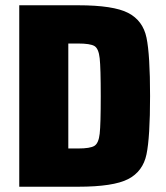

<svg xmlns="http://www.w3.org/2000/svg" viewBox="-20 -708 630 728"><path d="M53 -688H276Q410 -688 466 -659Q522 -630 535.5 -565Q549 -500 549 -344Q549 -188 535.5 -123Q522 -58 466 -29Q410 0 276 0H53ZM362 -343Q362 -450 358 -487Q354 -524 338 -533.5Q322 -543 276 -543H239V-145H276Q322 -145 338 -155Q354 -165 358 -201Q362 -237 362 -343Z"/></svg>

Font: Saira Semi Condensed ExtraBold
Style: Regular
Weight: 800
Width: 4
Designer: Hector Gatti with collaboration of the Omnibus-Type team
Foundry: Omnibus-Type
Version: Version 1.001; ttfautohint (v1.8)